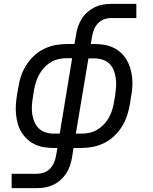

<svg xmlns="http://www.w3.org/2000/svg" viewBox="-20 -755 790 990"><path d="M40 215V141H170Q188 141 206 135Q224 129 237.5 115Q251 101 258.5 83.5Q266 66 269 48L276 8H257Q232 8 207 4Q182 0 160 -10.5Q138 -21 120.5 -37Q103 -53 90.5 -73.5Q78 -94 71.5 -117.5Q65 -141 62.5 -166.5Q60 -192 62 -217.5Q64 -243 68 -268L74 -301Q78 -331 87.5 -360Q97 -389 113.5 -416Q130 -443 153.5 -465.5Q177 -488 205 -502Q233 -516 263 -522Q293 -528 323 -528H364L373 -580Q376 -601 383.5 -621.5Q391 -642 403 -660.5Q415 -679 432.5 -694Q450 -709 470 -718.5Q490 -728 511 -731.5Q532 -735 553 -735H683V-662H553Q535 -662 517 -655.5Q499 -649 485.5 -635Q472 -621 465 -603.5Q458 -586 455 -568L448 -528H466Q492 -528 517 -524Q542 -520 564 -509.5Q586 -499 603.5 -483Q621 -467 633 -446.5Q645 -426 652 -402.5Q659 -379 661.5 -353.5Q664 -328 662 -302.5Q660 -277 655 -252L650 -219Q645 -189 635.5 -160Q626 -131 609.5 -104Q593 -77 569.5 -54.5Q546 -32 518 -18Q490 -4 460 2Q430 8 401 8H359L351 60Q347 81 340 101.5Q333 122 320.5 140.5Q308 159 291 174Q274 189 253.5 198.5Q233 208 212 211.5Q191 215 170 215ZM257 -66H288L352 -455H323Q302 -455 281 -450Q260 -445 241 -433.5Q222 -422 207 -405.5Q192 -389 181.5 -369.5Q171 -350 165 -330Q159 -310 155 -289L150 -256Q146 -234 144.5 -212Q143 -190 146 -168.5Q149 -147 157 -127.5Q165 -108 179.5 -93.5Q194 -79 214.5 -72.5Q235 -66 257 -66ZM401 -66Q421 -66 442 -70.5Q463 -75 482 -86.5Q501 -98 516.5 -114.5Q532 -131 542.5 -150.5Q553 -170 559 -190Q565 -210 568 -231L574 -264Q577 -286 578.5 -308Q580 -330 577 -351.5Q574 -373 566.5 -392.5Q559 -412 544 -426.5Q529 -441 508.5 -447.5Q488 -454 466 -454H436L371 -66Z"/></svg>

Font: Zed Sans Extended
Style: Italic
Weight: 400
Width: 7
Italic angle: -9°
Designer: Belleve Invis
Foundry: Belleve Invis
Version: Version 1.0.0; ttfautohint (v1.8.4)